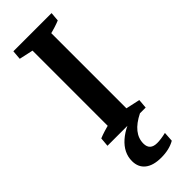

<svg xmlns="http://www.w3.org/2000/svg" viewBox="-222 -505 696 696"><g transform="rotate(-45 126.0 -157.0)"><path d="M135.7 168.5Q94.7 168.5 73 151.1Q51.3 133.8 51.3 102.1Q51.3 59.6 88.1 27.1Q125 -5.4 189 -19.5L194.3 0Q125.5 34.2 125.5 86.4Q125.5 120.6 162.6 120.6Q181.2 120.6 208 114.3L205.6 151.9Q176.8 168.5 135.7 168.5ZM79.6 -7.3V-476.6H172.4V-7.3ZM27.8 0 30.8 -34.7Q55.2 -44.9 92.3 -53.7L79.6 -13.2V-84H172.4V-13.2L161.6 -49.8L226.6 -35.6L223.6 0ZM224.6 -483.4 221.7 -448.7Q197.3 -438.5 160.2 -429.7L172.4 -470.2V-399.4H79.6V-470.2L90.8 -433.6L25.9 -447.8L28.8 -483.4Z"/></g></svg>

Font: Markazi Text Medium
Style: Regular
Weight: 500
Designer: Borna Izadpanah (Arabic designer), Fiona Ross (Arabic design director) and Florian Runge (Latin designer)
Foundry: Borna Izadpanah and Florian Runge
Version: Version 1.001